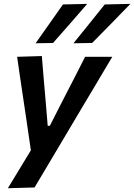

<svg xmlns="http://www.w3.org/2000/svg" viewBox="-20 -798 708 1014"><path d="M21.5 196Q51 147.5 82.2 96.2Q113.5 45 143 -4Q136.5 -50 129.5 -96.8Q122.5 -143.5 116 -189.5L102.5 -279.5Q94.5 -333 86.2 -388.8Q78 -444.5 70.5 -498L201 -502Q205.5 -444.5 210.2 -389.2Q215 -334 220 -276.5L232 -133.5H243L316 -276.5Q345 -333 373 -387.2Q401 -441.5 429.5 -498H573Q549 -458 526.8 -420.5Q504.5 -383 478 -338.2Q451.5 -293.5 414 -231L330.5 -90.5Q274 4.5 234.5 71.2Q195 138 162.5 192ZM368 -569.5Q410 -621.5 451 -672.2Q492 -723 533 -774.5L668.5 -777.5Q617 -724 566.5 -672.5Q516 -621 466.5 -571ZM168 -569.5Q205 -621.5 240.5 -672.2Q276 -723 312.5 -774.5L440.5 -777.5Q394.5 -724 349.5 -672.8Q304.5 -621.5 260 -571Z"/></svg>

Font: Commissioner SemiBold
Style: Italic
Weight: 600
Italic angle: -12°
Designer: Kostas Bartsokas
Foundry: Kostas Bartsokas
Version: Version 1.000; ttfautohint (v1.8.3)